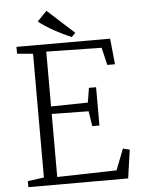

<svg xmlns="http://www.w3.org/2000/svg" viewBox="-61 -986 767 1034"><g transform="rotate(-5 322.0 -469.0)"><path d="M353.5 -785.2 374 -806.2 229.5 -937.5 177.7 -884.3C223.6 -847.7 294.4 -809.1 353.5 -785.2ZM49.8 0H589.4L611.3 -153.8L575.2 -162.6L530.8 -48.8L209.5 -41V-381.8L408.7 -378.9L421.4 -297.4H460V-504.4H421.4L408.7 -425.8L209.5 -422.4V-718.8L508.3 -713.4L530.8 -618.7H572.3L558.1 -758.3H51.8V-721.2L137.7 -713.4V-44.4L49.8 -32.7Z"/></g></svg>

Font: Merriweather
Style: Light
Weight: 250
Designer: Eben Sorkin ( eben@eyebytes.com )
Foundry: Sorkin Type Co.
Version: Version 1.003